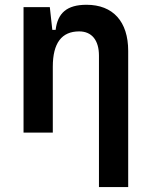

<svg xmlns="http://www.w3.org/2000/svg" viewBox="-20 -547 626 792"><path d="M388.2 224.6H508.8V-336.9C508.8 -458 446.3 -527.3 336.9 -527.3C255.9 -527.3 217.8 -493.2 209.5 -423.8H195.8L185.5 -517.6H77.1V0H197.8V-271.5C197.8 -369.6 234.4 -417.5 306.6 -417.5C358.4 -417.5 388.2 -381.3 388.2 -317.4Z"/></svg>

Font: Cascadia Code PL SemiBold
Style: Regular
Weight: 600
Monospace: yes
Designer: Aaron Bell
Foundry: Saja Typeworks
Version: Version 2404.023